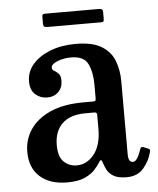

<svg xmlns="http://www.w3.org/2000/svg" viewBox="-50 -703 621 756"><g transform="rotate(-5 260.5 -325.0)"><path d="M39 -123.5Q39 -172 65.5 -211.5Q92 -251 144.8 -274.8Q197.5 -298.5 277 -298.5H312.5Q321 -298.5 323.2 -300.5Q325.5 -302.5 325.5 -311.5V-364.5Q325.5 -413 309.8 -446Q294 -479 243 -479Q213 -479 188.5 -469Q164 -459 164 -445.5Q164 -437 172.5 -432.2Q181 -427.5 189.2 -419.2Q197.5 -411 197.5 -391Q197.5 -364 180.5 -347Q163.5 -330 136 -330Q109.5 -330 89.8 -347.2Q70 -364.5 70 -399Q70 -437.5 95.8 -467Q121.5 -496.5 165.5 -513.5Q209.5 -530.5 265 -530.5Q332 -530.5 368 -508.2Q404 -486 418 -449Q432 -412 432 -368.5V-78.5Q432 -48 450.5 -48Q460 -48 468.2 -61.5Q476.5 -75 483.5 -96.5Q486 -105.5 495.5 -102.5L516 -94Q523 -91.5 520.5 -82Q511.5 -46 487.5 -18Q463.5 10 421 10H420.5Q386 10 368 -1.2Q350 -12.5 342.5 -28.2Q335 -44 331 -57Q326 -74.5 316.5 -57Q309.5 -45.5 295.5 -29.8Q281.5 -14 255.5 -2Q229.5 10 185.5 10Q117.5 10 78.2 -25Q39 -60 39 -123.5ZM157 -140Q157 -93 178.2 -73.2Q199.5 -53.5 229 -53.5Q269 -53.5 297.5 -89.2Q326 -125 326 -189.5V-245Q326 -255 316 -255H281Q219.5 -255 188.2 -224.5Q157 -194 157 -140ZM144.5 -622.5V-646Q144.5 -653 146.2 -656.2Q148 -659.5 154.5 -659.5H367.5Q377 -659.5 380.8 -656.8Q384.5 -654 384.5 -644V-621.5Q384.5 -613.5 383 -610Q381.5 -606.5 373.5 -606.5H162Q152.5 -606.5 148.5 -609.2Q144.5 -612 144.5 -622.5Z"/></g></svg>

Font: Besley* Narrow Medium
Style: Regular
Weight: 500
Width: 4
Designer: Owen Earl
Foundry: indestructible type*
Version: Version 3.000; ttfautohint (v1.8.3)